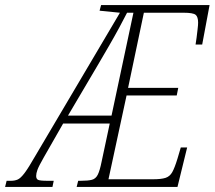

<svg xmlns="http://www.w3.org/2000/svg" viewBox="-78 -734 843 754"><path d="M-58 0 -52 -24H-35Q-20 -24 -8.5 -29Q3 -34 18.5 -54.5Q34 -75 62 -124L393 -684L313 -692L319 -714H745L716 -559H690Q692 -569 694 -586Q696 -603 698 -619.5Q700 -636 700 -645Q700 -668 690 -676Q680 -684 643 -684H487L425 -389H622L616 -359H419L348 -30H522Q555 -30 572 -35.5Q589 -41 598.5 -58Q608 -75 619 -111L632 -155H657L619 0H223L229 -24H239Q268 -24 283 -28Q298 -32 306 -48Q314 -64 321 -99L353 -249H170L94 -116Q74 -81 69 -67Q64 -53 64 -43Q64 -32 71 -28Q78 -24 109 -24H133L128 0ZM189 -280H360L446 -684H421Q409 -660 390 -625Q371 -590 349 -552Q327 -514 307 -480Z"/></svg>

Font: Noto Serif ExtraCondensed ExtraLight
Style: Italic
Weight: 200
Width: 2
Italic angle: -12°
Designer: Monotype Design Team
Foundry: Monotype Imaging Inc.
Version: Version 2.014; ttfautohint (v1.8.4.7-5d5b)